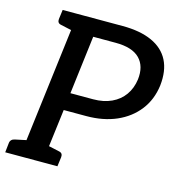

<svg xmlns="http://www.w3.org/2000/svg" viewBox="-107 -812 841 906"><g transform="rotate(15 313.5 -359.5)"><path d="M72 0 161 -719H381Q467 -719 524.5 -693Q582 -667 607.5 -617Q633 -567 625 -494Q616 -423 576 -371.5Q536 -320 472 -292Q408 -264 325 -264H215L182 0ZM225 -349H336Q387 -349 425.5 -367Q464 -385 487 -417.5Q510 -450 516 -494Q524 -560 487.5 -597Q451 -634 370 -634H260ZM0 0 5 -46Q6 -56 12 -62Q18 -68 28 -70L99 -85L101 0ZM189 -719 167 -634 99 -649Q89 -651 85 -657Q81 -663 82 -673L88 -719ZM154 0 176 -85 244 -70Q254 -68 258 -62Q262 -56 261 -46L255 0Z"/></g></svg>

Font: Aleo Medium
Style: Italic
Weight: 500
Italic angle: -7°
Designer: Alessio Laiso
Foundry: Alessio Laiso
Version: Version 2.001;gftools[0.9.29]